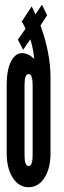

<svg xmlns="http://www.w3.org/2000/svg" viewBox="-20 -778 267 806"><path d="M100 8Q141 8 166.5 -31.5Q192 -71 192 -133V-453Q192 -555.5 150 -671L178 -714L156 -758L129 -718Q128.5 -720.5 123 -731.5Q117.5 -742.5 113 -751L71 -687Q74 -683.5 79.2 -673.8Q84.5 -664 87 -657L55 -612L77 -569L107 -612.5Q112 -600 116.8 -577Q121.5 -554 123.5 -531Q98 -555 73 -555Q44 -555 26 -519.8Q8 -484.5 8 -419V-136Q8 -71.5 33.5 -31.8Q59 8 100 8ZM100 -81Q83 -81 83 -126V-421Q83 -467 100 -467Q117 -467 117 -421V-126Q117 -81 100 -81Z"/></svg>

Font: League Gothic Condensed
Style: Regular
Weight: 400
Width: 3
Designer: The League of Moveable Type
Version: Version 1.600; ttfautohint (v1.8.3)